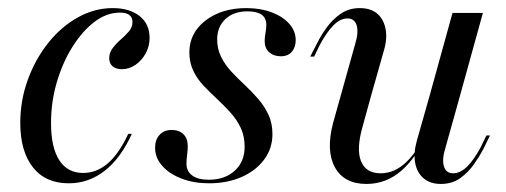

<svg xmlns="http://www.w3.org/2000/svg" viewBox="-20 -446 1263 479"><path d="M151.6 11.3Q93.5 11.3 62.1 -28.6Q30.6 -68.5 30.6 -139.5Q30.6 -196 49.6 -247.6Q68.5 -299.2 100.8 -339.5Q133.1 -379.8 174.6 -402.8Q216.1 -425.8 261.3 -425.8Q303.2 -425.8 328.2 -406Q353.2 -386.3 353.2 -351.6Q353.2 -330.6 343.5 -312.9Q333.9 -295.2 318.1 -284.3Q302.4 -273.4 283.9 -273.4Q269.4 -273.4 260.9 -280.6Q252.4 -287.9 252.4 -300.8Q252.4 -314.5 261.3 -326.2Q270.2 -337.9 281.5 -347.6Q292.7 -357.3 301.6 -367.7Q310.5 -378.2 310.5 -391.1Q310.5 -414.5 279 -414.5Q246 -414.5 215.7 -391.5Q185.5 -368.5 160.9 -329.4Q136.3 -290.3 121.8 -241.1Q107.3 -191.9 107.3 -139.5Q107.3 -78.2 127.8 -46.4Q148.4 -14.5 187.1 -14.5Q221 -14.5 248.8 -38.3Q276.6 -62.1 300 -112.1H308.9Q281.5 -51.6 241.5 -20.2Q201.6 11.3 151.6 11.3Z M501.6 11.3Q463.7 11.3 433.1 -0.4Q402.4 -12.1 384.7 -32.3Q366.9 -52.4 366.9 -77.4Q366.9 -97.6 378.2 -109.7Q389.5 -121.8 408.1 -121.8Q426.6 -121.8 437.5 -111.3Q448.4 -100.8 448.4 -81.5Q448.4 -71.8 446.8 -59.7Q445.2 -47.6 445.2 -37.9Q445.2 -18.5 459.7 -8.1Q474.2 2.4 500.8 2.4Q541.1 2.4 565.7 -20.2Q590.3 -42.7 590.3 -79.8Q590.3 -106.5 580.6 -127Q571 -147.6 554.8 -165.3Q538.7 -183.1 521.4 -199.2Q504 -215.3 487.9 -232.3Q471.8 -249.2 462.1 -269.8Q452.4 -290.3 452.4 -315.3Q452.4 -363.7 492.7 -394.8Q533.1 -425.8 594.4 -425.8Q629.8 -425.8 657.7 -415.3Q685.5 -404.8 701.6 -386.7Q717.7 -368.5 717.7 -346Q717.7 -328.2 708.1 -316.9Q698.4 -305.6 680.6 -305.6Q662.9 -305.6 651.6 -315.7Q640.3 -325.8 640.3 -342.7Q640.3 -352.4 642.3 -363.7Q644.4 -375 644.4 -383.9Q644.4 -400.8 632.7 -409.3Q621 -417.7 597.6 -417.7Q562.9 -417.7 542.3 -398.4Q521.8 -379 521.8 -347.6Q521.8 -324.2 531.5 -304.4Q541.1 -284.7 556.9 -267.7Q572.6 -250.8 590.3 -234.3Q608.1 -217.7 623.8 -199.6Q639.5 -181.5 649.6 -160.1Q659.7 -138.7 659.7 -111.3Q659.7 -75.8 639.1 -48Q618.5 -20.2 582.7 -4.4Q546.8 11.3 501.6 11.3Z M905.6 -206.5 884.7 -130.6Q868.5 -74.2 880.6 -44Q892.7 -13.7 929.8 -13.7Q964.5 -13.7 994 -41.9Q1023.4 -70.2 1053.2 -131.5V-125.8Q1020.2 -54 981.9 -20.6Q943.5 12.9 894.4 12.9Q837.9 12.9 815.3 -29Q792.7 -71 811.3 -140.3L829.8 -206.5ZM829.8 -206.5 866.1 -336.3Q875 -365.3 869.8 -382.7Q864.5 -400 846.8 -400Q829 -400 812.1 -383.1Q795.2 -366.1 778.2 -334.7L763.7 -304.8H754L771.8 -339.5Q780.6 -357.3 794.8 -377Q808.9 -396.8 829.4 -411.3Q850 -425.8 877.4 -425.8Q904.8 -425.8 921 -412.1Q937.1 -398.4 941.9 -373.8Q946.8 -349.2 937.1 -317.7L905.6 -206.5ZM1051.6 -206.5 1108.9 -413.7H1184.7L1127.4 -206.5ZM1091.1 -76.6Q1082.3 -48.4 1087.5 -31Q1092.7 -13.7 1110.5 -13.7Q1128.2 -13.7 1145.2 -30.2Q1162.1 -46.8 1179 -78.2L1193.5 -108.1H1202.4L1185.5 -73.4Q1176.6 -56.5 1162.5 -36.3Q1148.4 -16.1 1128.2 -1.6Q1108.1 12.9 1079.8 12.9Q1053.2 12.9 1036.7 -1.2Q1020.2 -15.3 1015.7 -39.9Q1011.3 -64.5 1020.2 -96L1051.6 -206.5H1127.4Z"/></svg>

Font: Playfair 144pt SemiCondensed
Style: Italic
Weight: 400
Width: 4
Italic angle: -15.6°
Designer: Claus Eggers Sørensen
Foundry: Claus Eggers Sørensen
Version: Version 2.203